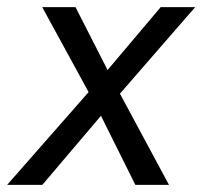

<svg xmlns="http://www.w3.org/2000/svg" viewBox="-52 -520 569 540"><path d="M220.3 -287.3 400 -500H497L262 -229.7L67 0H-32ZM214.3 -229.7 66.7 -500H160.3L268.8 -287.3L423.3 0H328.7Z"/></svg>

Font: Oak Sans Light Italic
Style: Regular
Weight: 400
Italic angle: -9.5°
Foundry: Erik Kennedy, Walven
Version: Version 1.000;Glyphs 3.1.2 (3151)